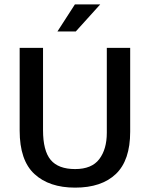

<svg xmlns="http://www.w3.org/2000/svg" viewBox="-20 -849 687 879"><path d="M70 -630H177V-253Q177 -159 212 -117Q247 -75 324 -75Q400 -75 434.5 -120.5Q469 -166 469 -241V-630H576V-246Q576 -115 510.5 -52.5Q445 10 324 10Q205 10 137.5 -52.5Q70 -115 70 -251ZM327 -705H243L323 -829H439Z"/></svg>

Font: Mukta Malar Medium
Style: Regular
Weight: 500
Designer: Aadarsh Rajan, Girish Dalvi, Yashodeep Gholap
Foundry: Ek Type
Version: Version 2.538;PS 1.000;hotconv 16.6.51;makeotf.lib2.5.65220;